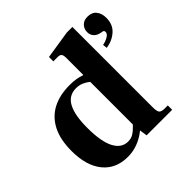

<svg xmlns="http://www.w3.org/2000/svg" viewBox="-178 -853 1026 1026"><g transform="rotate(-45 335.0 -339.5)"><path d="M226 11Q136 11 85.5 -51Q35 -113 35 -224Q35 -310 64 -367Q93 -424 147 -452.5Q201 -481 277 -481Q305 -481 325 -477.5Q345 -474 362 -468Q379 -462 396 -456V-389Q384 -401 368.5 -414Q353 -427 333 -436Q313 -445 289 -445Q234 -445 208 -396.5Q182 -348 182 -252Q182 -148 209 -97Q236 -46 285 -46Q308 -46 325 -56.5Q342 -67 356.5 -82.5Q371 -98 386 -111L391 -61Q368 -38 341.5 -22Q315 -6 286.5 2.5Q258 11 226 11ZM378 0 367 -74V-595Q367 -617 360.5 -624.5Q354 -632 339 -632H305V-665L465 -690H507V-83Q507 -50 516 -41.5Q525 -33 548 -33H571V0ZM359 -453V-468H394V-453ZM558 -481 555 -506Q574 -509 594 -520Q614 -531 614 -546Q614 -553 610 -556Q606 -559 595 -560Q570 -564 556.5 -578.5Q543 -593 543 -615Q543 -638 558.5 -655Q574 -672 603 -672Q636 -672 653 -651Q670 -630 670 -596Q670 -546 637.5 -517Q605 -488 558 -481Z"/></g></svg>

Font: Frank Ruhl Libre
Style: Bold
Weight: 700
Designer: Yanek Iontef
Foundry: Fontef
Version: Version 6.004